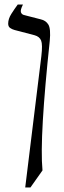

<svg xmlns="http://www.w3.org/2000/svg" viewBox="-20 -605 283 845"><path d="M91 220 162 -358Q168 -409 161 -426.5Q154 -444 132 -450L44 -473Q33 -476 24.5 -482Q16 -488 16 -501Q16 -522 30 -544Q44 -566 58 -585H81Q69 -561 72 -551.5Q75 -542 85 -539L159 -520Q182 -515 193 -496.5Q204 -478 199 -425Q177 -219 168.5 -74Q160 71 167 145L114 220Z"/></svg>

Font: Bona Nova
Style: Italic
Weight: 400
Italic angle: -4°
Designer: Mateusz Machalski
Foundry: Capitalics
Version: Version 4.001; ttfautohint (v1.8.3)